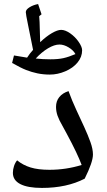

<svg xmlns="http://www.w3.org/2000/svg" viewBox="-20 -922 531 952"><path d="M188 9.8Q117.2 9.8 80.6 -9.3Q43.9 -28.3 43.9 -64.9Q43.9 -82 49.6 -98.9Q55.2 -115.7 64.9 -127Q94.2 -103 131.8 -91.6Q169.4 -80.1 225.1 -80.1Q307.1 -80.1 384.8 -104Q365.2 -158.2 311 -258.8L290 -297.4Q272.9 -326.7 265.4 -348.1Q257.8 -369.6 257.8 -392.1Q257.8 -420.9 274.2 -440.9Q290.5 -460.9 319.8 -470.2Q337.4 -421.9 358.4 -377Q379.4 -332 397.7 -292Q416 -252 428.5 -217.3Q440.9 -182.6 440.9 -155.8Q440.9 -118.2 399.9 -36.1Q311 9.8 188 9.8ZM49.3 -647 114.3 -636.2Q127.4 -656.7 144 -674.8L119.1 -798.3Q107.9 -852.1 107.9 -861.8Q107.9 -874.5 126.5 -886Q145 -897.5 168.9 -901.9L186 -851.1L174.3 -841.8Q176.8 -813.5 177.2 -780Q177.7 -746.6 179.2 -712.9Q209.5 -741.7 237.3 -757.8Q265.1 -773.9 283.2 -773.9Q303.2 -773.9 327.9 -756.8Q352.5 -739.7 369.9 -714.6Q387.2 -689.5 387.2 -672.9Q387.2 -639.6 364.5 -612.1Q341.8 -584.5 303.7 -568.4Q265.6 -552.2 227.1 -552.2Q194.8 -552.2 165.5 -558.3Q136.2 -564.5 109.6 -575Q83 -585.4 40 -609.9ZM274.9 -701.2Q249.5 -701.2 218 -682.4Q186.5 -663.6 157.2 -631.8Q192.4 -627.9 230 -627.9Q268.6 -627.9 294.7 -633.8Q320.8 -639.6 354 -653.8Q343.8 -672.9 320.3 -687Q296.9 -701.2 274.9 -701.2Z"/></svg>

Font: Sahl Naskh
Style: Regular
Weight: 400
Designer: Pascal Zoghbi
Version: Version 1.001